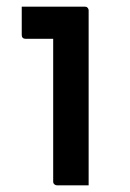

<svg xmlns="http://www.w3.org/2000/svg" viewBox="-20 -554 390 574"><path d="M139 -11Q139 -45 139 -87.5Q139 -130 139 -177Q139 -224 139 -271Q139 -318 139 -361Q139 -404 139 -438H128Q120 -438 111 -438Q102 -438 92.5 -438Q83 -438 74 -438Q65 -438 56 -438Q51 -438 48 -441Q45 -444 45 -449Q45 -470 45 -491.5Q45 -513 45 -534Q62 -534 81.5 -534Q101 -534 122 -534Q143 -534 163.5 -534Q184 -534 202.5 -534Q221 -534 234 -534Q238 -534 240 -532.5Q242 -531 243.5 -528.5Q245 -526 245 -523Q245 -473 245 -418.5Q245 -364 245 -308Q245 -252 245 -198Q245 -144 245 -94Q245 -79 245 -63Q245 -47 245 -31.5Q245 -16 245 0Q220 0 198 0Q176 0 150 0Q146 0 142.5 -3Q139 -6 139 -11Z"/></svg>

Font: Recursive Medium
Style: Regular
Weight: 500
Version: Version 1.085